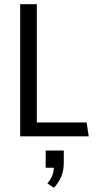

<svg xmlns="http://www.w3.org/2000/svg" viewBox="-20 -647 457 911"><path d="M75.7 0V-627H154.8V-65.9H391.1L400.9 0ZM235.8 244.1 204.6 223.1Q223.6 202.1 230.5 179.7Q234.9 163.6 235.8 148.9H196.8V67.4H282.7V123.5Q282.7 164.1 270 192.6Q257.3 221.2 235.8 244.1Z"/></svg>

Font: Anaheim Medium
Style: Regular
Weight: 500
Version: Version 2.001